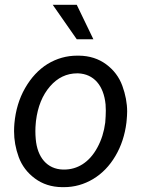

<svg xmlns="http://www.w3.org/2000/svg" viewBox="-20 -770 598 800"><path d="M299.8 -750H199.7L299.8 -606.4H369.1ZM308.6 -538.1C306.2 -538.1 303.7 -538.1 301.3 -538.1C257.3 -538.1 216.3 -526.4 178.2 -503.4C140.6 -480 109.4 -446.3 84.5 -402.8C59.6 -359.4 44.9 -310.1 40 -255.4C39.1 -244.6 38.6 -233.9 38.6 -223.1C38.6 -187 44.9 -151.4 58.1 -115.2C71.3 -79.6 93.8 -49.8 125.5 -26.4C157.2 -2.9 194.8 9.3 238.8 9.8C241.2 9.8 243.7 9.8 246.1 9.8C289.6 9.8 330.1 -1.5 367.7 -23.9C405.3 -46.4 436.5 -78.6 460.9 -120.1C485.4 -161.6 500.5 -208 506.8 -259.3L507.8 -270C508.8 -281.7 509.8 -293.5 509.8 -305.2C509.8 -340.3 502.9 -376.5 489.7 -412.6C476.6 -448.7 454.1 -478.5 422.4 -502C390.6 -525.4 353 -537.6 308.6 -538.1ZM129.9 -266.1C137.2 -325.7 156.7 -373.5 188.5 -410.2C219.7 -446.3 257.8 -464.4 301.8 -464.4C302.7 -464.4 304.2 -464.4 305.2 -464.4C371.1 -461.9 412.1 -413.6 419.9 -335C420.4 -327.1 420.9 -318.4 420.9 -309.1C420.9 -294.4 419.9 -277.8 418.5 -259.3C413.6 -221.2 402.8 -186.5 385.7 -155.3C352.1 -92.8 301.8 -63.5 247.6 -63.5C245.6 -63.5 244.1 -63.5 242.2 -63.5C176.3 -65.4 135.3 -114.3 128.9 -190.9C127.9 -202.1 127.4 -212.9 127.4 -223.6C127.4 -234.4 127.9 -244.6 128.9 -254.9Z"/></svg>

Font: Roboto
Style: Italic
Weight: 400
Italic angle: -12°
Designer: Google
Version: Version 2.137; 2017